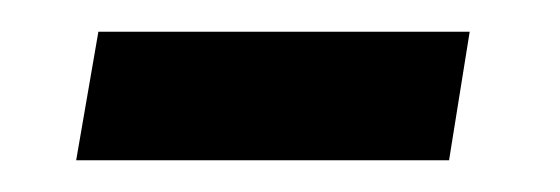

<svg xmlns="http://www.w3.org/2000/svg" viewBox="-20 -331 353 121"><path d="M42 -311H276L263 -230H28Z"/></svg>

Font: Faustina VF Beta
Style: Italic
Weight: 400
Italic angle: -8°
Designer: Alfonso Garcia
Foundry: Omnibus-Type
Version: Version 1.006